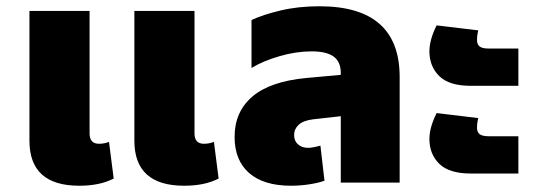

<svg xmlns="http://www.w3.org/2000/svg" viewBox="-20 -583 1720 613"><path d="M74 -134V-548H266V-157Q266 -124 296 -124Q313 -124 328 -130L343 -13Q299 10 233 10Q74 10 74 -134ZM409 -134V-548H601V-157Q601 -124 631 -124Q648 -124 663 -130L678 -13Q634 10 568 10Q409 10 409 -134Z M1256 -337V0H1068V-212L979 -202Q948 -198 933.5 -184.5Q919 -171 919 -152Q919 -133 931.5 -122Q944 -111 964 -111Q977 -111 1003 -118L1016 -6Q997 1 967.5 5.5Q938 10 909 10Q822 10 775.5 -30.5Q729 -71 729 -146Q729 -226 785.5 -274.5Q842 -323 958 -334L1068 -344V-350Q1068 -386 1045 -402.5Q1022 -419 975 -419Q925 -419 872 -403.5Q819 -388 783 -366V-519Q819 -536 875.5 -549.5Q932 -563 1000 -563Q1256 -563 1256 -337Z M1351 -419Q1351 -456 1374 -502L1507 -486Q1503 -471 1503 -455Q1503 -441 1511.5 -434.5Q1520 -428 1541 -428H1635V-309H1483Q1414 -309 1382.5 -340Q1351 -371 1351 -419ZM1351 -139Q1351 -176 1374 -222L1507 -206Q1503 -191 1503 -175Q1503 -161 1511.5 -154.5Q1520 -148 1541 -148H1635V-29H1483Q1414 -29 1382.5 -60Q1351 -91 1351 -139Z"/></svg>

Font: Noto Sans Thai Black
Style: Regular
Weight: 900
Designer: Monotype Design Team
Foundry: Monotype Imaging Inc.
Version: Version 1.000